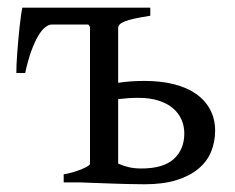

<svg xmlns="http://www.w3.org/2000/svg" viewBox="-20 -474 612 499"><path d="M340.3 -219.7Q325.2 -219.7 312 -218.8Q298.8 -217.8 287.1 -216.3V-48.8Q299.8 -43 314.2 -39.6Q328.6 -36.1 347.2 -36.1Q404.8 -36.1 431.9 -61Q459 -85.9 459 -127Q459 -147 451.4 -163.8Q443.8 -180.7 429 -193.1Q414.1 -205.6 391.8 -212.6Q369.6 -219.7 340.3 -219.7ZM539.1 -134.3Q539.1 -105 528.6 -79.6Q518.1 -54.2 495.6 -35.4Q473.1 -16.6 438.7 -5.9Q404.3 4.9 356 4.9Q347.2 4.9 335 4.6Q322.8 4.4 309.1 4.2Q295.4 3.9 281 3.4Q266.6 2.9 252.9 2.4Q220.7 1.5 185.1 0H145.5V-21Q160.2 -23.4 172.6 -27.3Q185.1 -31.2 194.3 -35.2Q203.6 -39.1 208.7 -42.5Q213.9 -45.9 213.9 -48.3V-401.4Q213.9 -405.8 209.5 -410.2H114.3Q106.4 -410.2 97.4 -403.1Q88.4 -396 79.3 -380.9Q70.3 -365.7 61.5 -341.8Q52.7 -317.9 45.4 -284.2H22.5Q22.5 -291 22.9 -304.7Q23.4 -318.4 24.7 -335.2Q25.9 -352.1 27.6 -370.4Q29.3 -388.7 31 -405Q32.7 -421.4 34.7 -434.6Q36.6 -447.8 38.1 -454.1H370.6V-433.1Q346.2 -429.2 330.3 -425.8Q314.5 -422.4 304.7 -418.5Q294.9 -414.6 291 -410.4Q287.1 -406.2 287.1 -401.4V-258.8Q302.7 -261.2 320.3 -262.5Q337.9 -263.7 356 -263.7Q397.9 -263.7 431.9 -255.1Q465.8 -246.6 489.5 -230Q513.2 -213.4 526.1 -189.2Q539.1 -165 539.1 -134.3Z"/></svg>

Font: Gentium Plus CyrE
Style: Regular
Weight: 400
Designer: J. Victor Gaultney, Annie Olsen, Iska Routamaa, Becca Hirsbrunner
Foundry: SIL International
Version: Version 5.000